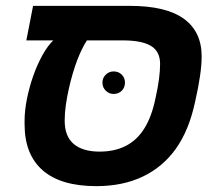

<svg xmlns="http://www.w3.org/2000/svg" viewBox="-20 -626 738 656"><path d="M70 -488 93 -606H423Q547 -606 608 -562Q669 -518 669 -433Q669 -377 647 -280Q626 -181 581 -118Q536 -55 467.5 -22.5Q399 10 309 10Q188 10 126 -44Q64 -98 64 -201V-214Q64 -248 72 -288Q80 -328 93.5 -366.5Q107 -405 125 -437.5Q143 -470 162 -488ZM277 -488Q260 -462 244 -421Q236 -400 228.5 -374.5Q221 -349 215 -322Q209 -295 205 -267.5Q201 -240 201 -214Q201 -160 232 -134Q263 -108 320 -108Q424 -108 473 -187Q499 -228 512 -294Q527 -361 527 -408Q527 -450 496 -469Q465 -488 399 -488ZM330 -344Q330 -360 341.5 -371Q353 -382 368 -382Q385 -382 396 -371Q407 -360 407 -344Q407 -327 396 -316Q385 -305 368 -305Q353 -305 341.5 -316Q330 -327 330 -344Z"/></svg>

Font: Libra Sans Modern
Style: Bold Italic
Weight: 700
Italic angle: -12°
Foundry: Stefan Peev, Context Ltd
Version: Version 1.000